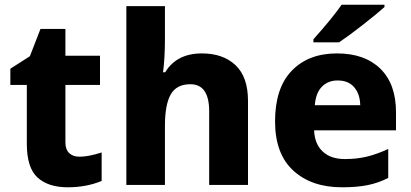

<svg xmlns="http://www.w3.org/2000/svg" viewBox="-20 -786 1746 816"><path d="M412 -138V-17Q347 10 268 10Q185 10 139.5 -31.5Q94 -73 94 -175V-425H24V-494L107 -547L152 -663H258V-549H405V-425H258V-180Q258 -151 274 -135.5Q290 -120 318 -120Q356 -120 412 -138Z M681 -622Q681 -540 673 -479H682Q731 -559 838 -559Q928 -559 981 -509Q1034 -459 1034 -357V0H869V-313Q869 -428 789 -428Q730 -428 705.5 -384.5Q681 -341 681 -252V0H517V-760H681Z M1663 -309V-232H1315Q1317 -175 1351 -142.5Q1385 -110 1446 -110Q1497 -110 1540 -120.5Q1583 -131 1630 -153V-30Q1590 -9 1544 0.5Q1498 10 1433 10Q1304 10 1226.5 -61Q1149 -132 1149 -270Q1149 -412 1220 -485.5Q1291 -559 1412 -559Q1530 -559 1596.5 -494Q1663 -429 1663 -309ZM1318 -339H1511Q1510 -386 1485.5 -415Q1461 -444 1415 -444Q1374 -444 1348 -417.5Q1322 -391 1318 -339ZM1614 -756Q1583 -728 1521.5 -680Q1460 -632 1421 -606H1312V-619Q1394 -711 1432 -766H1614Z"/></svg>

Font: Noto Sans UI ExtraBold
Style: Regular
Weight: 800
Designer: Monotype Design Team
Foundry: Monotype Imaging Inc.
Version: Version 1.001